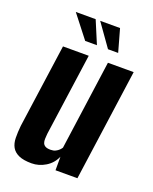

<svg xmlns="http://www.w3.org/2000/svg" viewBox="-126 -720 638 799"><g transform="rotate(20 193.0 -320.5)"><path d="M112 7Q76 7 55 -2.5Q34 -12 24.5 -29Q15 -46 14.5 -70Q14 -94 17 -124L69 -495H183L132 -131Q131 -119 130.5 -108.5Q130 -98 133 -90Q136 -82 144 -77.5Q152 -73 167 -73Q180 -73 189 -77.5Q198 -82 204 -88Q210 -94 213 -99L268 -495H382L313 0H216V-60Q202 -28 173 -10.5Q144 7 112 7ZM294 -548H249L178 -648H266ZM200 -548H148L70 -648H158Z"/></g></svg>

Font: Alumni Sans
Style: Bold Italic
Weight: 700
Italic angle: -8°
Designer: Robert E. Leuschke
Foundry: Robert E. Leuschke
Version: Version 1.016